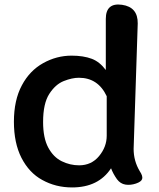

<svg xmlns="http://www.w3.org/2000/svg" viewBox="-20 -811 696 842"><path d="M296 11Q224 11 165 -22Q108 -53 74 -119Q41 -184 41 -277Q41 -372 76 -437Q110 -501 169 -534Q228 -567 294 -567Q346 -567 383 -553Q417 -540 444 -504V-728Q444 -800 515 -790Q585 -780 584 -708L566 -158Q566 -105 593 -60Q607 -39 603.5 -26.5Q600 -14 576 -6Q552 2 530 -1.5Q508 -5 493 -25Q476 -49 467 -73Q412 11 296 11ZM327 -86Q381 -86 414.5 -126.5Q448 -167 448 -216V-389Q410 -470 326 -470Q296 -470 259.5 -455.5Q223 -441 196 -399Q169 -357 169 -276Q169 -206 191.5 -164Q214 -122 250.5 -104Q287 -86 327 -86Z"/></svg>

Font: s+UCsàWOS
Style: Regular
Weight: 400
Designer: FontworksQlS√∏0¬ü¬ôs√†OS¬àe[W\~√Ñ: ZERO[P0e√∂QI¬ä0¬ÉFSW0¬ò¬ëQ√°0R¬ûO0Little White Dog0YHv}N_0^_qMagmeta0v
Version: Version 1.000; 20230222